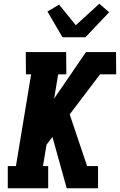

<svg xmlns="http://www.w3.org/2000/svg" viewBox="-20 -1016 647 1036"><path d="M340 0 263 -277 231 -235 212 -120H240V0H22V-120H66L148 -615H120L119 -735H337L338 -615H294L272 -484L444 -735H606L607 -615H520L356 -399L450 -120H509V0ZM317 -815 236 -954 299 -991 389 -880 516 -996 569 -950 441 -815Z"/></svg>

Font: Iosevka Etoile Heavy
Style: Italic
Weight: 900
Italic angle: -9°
Designer: Belleve Invis
Foundry: Belleve Invis
Version: Version 22.1.2; ttfautohint (v1.8.4)